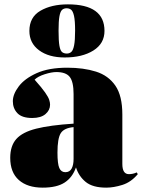

<svg xmlns="http://www.w3.org/2000/svg" viewBox="-20 -848 653 882"><path d="M176 14Q106 14 66.5 -21Q27 -56 27 -123Q27 -178 55 -209.5Q83 -241 146.5 -257Q210 -273 318 -280V-416Q318 -472 300.5 -494.5Q283 -517 239 -517Q217 -517 185.5 -507Q154 -497 139 -482Q172 -445 187 -423.5Q202 -402 206 -389.5Q210 -377 210 -367Q210 -342 189 -324Q168 -306 128 -306Q81 -306 60 -328Q39 -350 39 -383Q39 -415 66 -451Q93 -487 148.5 -512Q204 -537 289 -537Q364 -537 421 -519Q478 -501 510 -454.5Q542 -408 542 -322V-95Q542 -48 572 -48Q591 -48 608 -56L613 -48Q582 -11 542 1.5Q502 14 468 14Q406 14 374 -12Q342 -38 329 -79Q313 -33 277 -9.5Q241 14 176 14ZM280 -57Q300 -57 309 -73.5Q318 -90 318 -118V-264Q274 -260 259 -236Q244 -212 244 -147Q244 -95 252.5 -76Q261 -57 280 -57ZM277 -584Q204 -584 159.5 -617Q115 -650 115 -706Q115 -769 165.5 -798.5Q216 -828 292 -828Q460 -828 460 -706Q460 -648 409 -616Q358 -584 277 -584ZM287 -602Q299 -602 307.5 -609.5Q316 -617 320.5 -640Q325 -663 325 -707Q325 -753 320 -775Q315 -797 306.5 -803.5Q298 -810 286 -810Q273 -810 265 -802.5Q257 -795 253 -773Q249 -751 249 -707Q249 -660 253 -637.5Q257 -615 265.5 -608.5Q274 -602 287 -602Z"/></svg>

Font: Literata 72pt Black
Style: Regular
Weight: 900
Designer: Latin by Veronika Burian and Jose Scaglione. Greek by Irene Vlachou. Cyrillic by Vera Evstafieva.
Foundry: TypeTogether
Version: Version 3.002